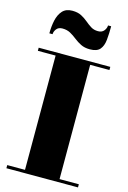

<svg xmlns="http://www.w3.org/2000/svg" viewBox="-148 -1086 770 1154"><g transform="rotate(15 237.0 -508.5)"><path d="M14.5 0V-19.5H125V-730.5H14.5V-750H460V-730.5H340V-19.5H460V0ZM313 -820Q280.5 -820 257 -831.8Q233.5 -843.5 213.8 -859.2Q194 -875 172.8 -886.8Q151.5 -898.5 123 -898.5Q98.5 -898.5 86.2 -882.5Q74 -866.5 74 -850H54Q54 -892.5 62.2 -930.8Q70.5 -969 92 -993Q113.5 -1017 153 -1017Q187 -1017 209.8 -1005Q232.5 -993 250.8 -977.5Q269 -962 288 -950Q307 -938 333 -938Q357.5 -938 370 -954.2Q382.5 -970.5 382.5 -987H402Q402 -940 398.2 -902Q394.5 -864 376 -842Q357.5 -820 313 -820Z"/></g></svg>

Font: Bodoni Moda Black
Style: Regular
Weight: 900
Version: Version 2.005